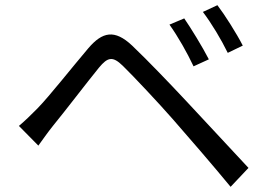

<svg xmlns="http://www.w3.org/2000/svg" viewBox="-20 -749 1040 741"><path d="M691 -678 634 -654C667 -608 702 -546 727 -493L786 -520C762 -567 716 -642 691 -678ZM819 -729 763 -703C797 -658 833 -598 859 -545L917 -573C893 -620 846 -694 819 -729ZM53 -263 128 -187C143 -208 165 -239 185 -264C231 -320 314 -429 362 -488C396 -529 415 -533 454 -495C496 -454 589 -355 647 -289C711 -216 799 -114 870 -28L939 -101C862 -183 762 -292 695 -363C636 -426 551 -515 490 -573C422 -637 375 -626 321 -563C258 -489 171 -378 124 -330C97 -303 79 -285 53 -263Z"/></svg>

Font: Source Han Sans KR
Style: Regular
Weight: 400
Designer: Ryoko NISHIZUKA 西塚涼子 (kana, bopomofo & ideographs); Paul D. Hunt (Latin, Greek & Cyrillic); Sandoll Communications 산돌커뮤니
Foundry: Adobe
Version: Version 2.004;hotconv 1.0.118;makeotfexe 2.5.65603